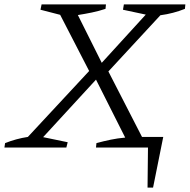

<svg xmlns="http://www.w3.org/2000/svg" viewBox="-42 -667 858 868"><path d="M-22 0 -19 -20Q31 -40 84 -48L361 -346L230 -600L141 -623L146 -647H437L435 -627Q405 -617 373.5 -610.5Q342 -604 310 -599L418 -383L617 -601L514 -623L518 -647H796L794 -627Q742 -606 683 -598L448 -344L600 -48H696L650 181H625L627 0H392L394 -20Q427 -29 458.5 -35.5Q490 -42 524 -45L392 -307L153 -47L264 -24L258 0Z"/></svg>

Font: Piazzolla SC Light
Style: Italic
Weight: 300
Italic angle: -11.3°
Designer: Juan Pablo del Peral
Foundry: Huerta Tipografica
Version: Version 1.330